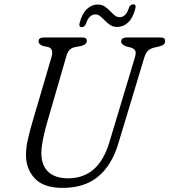

<svg xmlns="http://www.w3.org/2000/svg" viewBox="-20 -878 804 912"><path d="M500.5 -205.5 620.5 -604.5Q626.5 -623 623.5 -634.2Q620.5 -645.5 603.5 -651.5L579.5 -657.5Q555.5 -667 555.5 -680Q555.5 -700 583 -700H743.5Q764.5 -700 764.5 -683.5Q764.5 -673.5 758.8 -667.8Q753 -662 737 -657.5L710.5 -651.5Q692 -646 682 -636.2Q672 -626.5 665 -603.5L542.5 -198Q511 -92.5 446 -39Q381 14.5 277.5 14.5Q186.5 14.5 144.5 -31.2Q102.5 -77 103.5 -144.5Q103.5 -176 112.2 -215Q121 -254 132 -291.5L225.5 -610Q230 -626.5 226.5 -638.5Q223 -650.5 209 -654.5L184.5 -659.5Q163 -667 163 -682.5Q163.5 -700 189.5 -700H370.5Q392.5 -700 392.5 -684.5Q392.5 -676 386.2 -669.8Q380 -663.5 365 -659.5L333.5 -653.5Q305 -646.5 296 -614L202.5 -291.5Q191 -251 184 -216.2Q177 -181.5 176.5 -153Q176 -93.5 208.8 -62.2Q241.5 -31 304 -31Q374.5 -31 424 -72.8Q473.5 -114.5 500.5 -205.5ZM537 -750Q517.5 -750 503.8 -759Q490 -768 478.8 -779.8Q467.5 -791.5 456.8 -800.5Q446 -809.5 433 -809.5Q402.5 -809.5 388.5 -765Q381.5 -749 368 -749Q353 -749 358.5 -770Q370 -813.5 392.8 -835Q415.5 -856.5 444 -856.5Q463.5 -856.5 477.2 -847.5Q491 -838.5 502 -826.5Q513 -814.5 524 -805.5Q535 -796.5 548 -796.5Q579 -796.5 592.5 -841Q598.5 -857.5 613 -857.5Q628.5 -857.5 622.5 -836Q611 -792 588.2 -771Q565.5 -750 537 -750Z"/></svg>

Font: Fraunces 72pt SuperSoft Light
Style: Italic
Weight: 300
Italic angle: -16°
Version: Version 1.000;[b76b70a41]